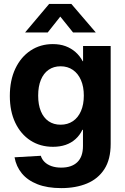

<svg xmlns="http://www.w3.org/2000/svg" viewBox="-20 -760 645 992"><path d="M296.4 211.9Q224.6 211.9 173.6 191.9Q122.6 171.9 93 136Q63.5 100.1 55.2 52.7L190.9 44.9Q196.3 63 210.4 76.9Q224.6 90.8 246.3 98.4Q268.1 106 296.4 106Q350.1 106 379.4 77.9Q408.7 49.8 408.7 -5.9V-89.4H405.8Q392.1 -61 370.1 -41.3Q348.1 -21.5 319.1 -11.5Q290 -1.5 253.9 -1.5Q188 -1.5 137.7 -33.9Q87.4 -66.4 59.1 -125.5Q30.8 -184.6 30.8 -264.2Q30.8 -345.2 59.3 -405.5Q87.9 -465.8 138.2 -499Q188.5 -532.2 252.9 -532.2Q289.6 -532.2 318.6 -521.5Q347.7 -510.7 370.1 -491Q392.6 -471.2 407.2 -443.8H409.2V-522.5H551.8V-16.6Q551.8 63.5 519.3 113.8Q486.8 164.1 429.4 188Q372.1 211.9 296.4 211.9ZM293 -115.7Q329.6 -115.7 356.7 -134Q383.8 -152.3 398.4 -186.3Q413.1 -220.2 413.1 -266.1Q413.1 -312 398.4 -345.9Q383.8 -379.9 356.7 -398.7Q329.6 -417.5 293 -417.5Q257.3 -417.5 231.2 -399.4Q205.1 -381.3 191.2 -347.4Q177.2 -313.5 177.2 -266.1Q177.2 -218.8 191.2 -185.1Q205.1 -151.4 231.2 -133.5Q257.3 -115.7 293 -115.7ZM226.6 -592.3H110.4V-593.3L233.9 -739.7H348.6L474.1 -593.3V-592.3H357.4L291.5 -674.3Z"/></svg>

Font: Inter 28pt
Style: Bold
Weight: 700
Designer: Rasmus Andersson
Foundry: rsms
Version: Version 4.001;git-66647c0bb